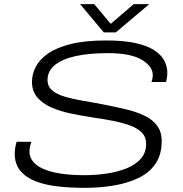

<svg xmlns="http://www.w3.org/2000/svg" viewBox="-20 -893 884 925"><path d="M388 12Q322 12 261.5 5.5Q201 -1 153.5 -19Q106 -37 78.5 -69.5Q51 -102 51 -153Q51 -169 54 -185Q57 -201 60 -210H131Q129 -204 125.5 -191Q122 -178 122 -163Q122 -127 153 -101Q184 -75 243.5 -62Q303 -49 386 -49Q442 -49 495 -57Q548 -65 591 -82.5Q634 -100 659 -129Q684 -158 684 -200Q684 -234 662 -255.5Q640 -277 602.5 -290Q565 -303 518 -312Q471 -321 421 -328Q371 -336 320 -346.5Q269 -357 227 -375.5Q185 -394 159.5 -424Q134 -454 134 -499Q134 -536 152.5 -571.5Q171 -607 212 -635.5Q253 -664 321.5 -681Q390 -698 491 -698Q580 -698 637.5 -684.5Q695 -671 727.5 -648Q760 -625 773 -598Q786 -571 786 -544Q786 -537 785.5 -528Q785 -519 780 -498H710Q715 -515 715.5 -522.5Q716 -530 716 -532Q716 -573 663 -605Q610 -637 499 -637Q408 -637 343 -622.5Q278 -608 243.5 -579Q209 -550 209 -508Q209 -476 232 -457Q255 -438 294.5 -426.5Q334 -415 382.5 -407Q431 -399 482 -389Q538 -378 588 -366Q638 -354 676.5 -335.5Q715 -317 737 -287.5Q759 -258 759 -213Q759 -149 730 -105.5Q701 -62 649 -36.5Q597 -11 530 0.5Q463 12 388 12ZM699 -873 538 -737H480L366 -873H434L526 -763H496L624 -873Z"/></svg>

Font: Archivo Expanded ExtraLight
Style: Italic
Weight: 250
Width: 7
Italic angle: -10°
Designer: Hector Gatti
Foundry: Omnibus-Type
Version: Version 2.001